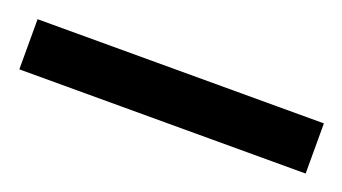

<svg xmlns="http://www.w3.org/2000/svg" viewBox="-28 -4 462 259"><g transform="rotate(20 203.5 126.0)"><path d="M-2 162H409V90H-2Z"/></g></svg>

Font: Noto Sans Kannada SemiCondensed Black
Style: Regular
Weight: 900
Width: 4
Designer: Jelle Bosma - Monotype Design Team
Foundry: Monotype Imaging Inc.
Version: Version 2.005